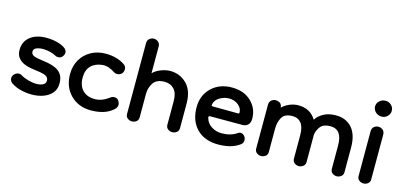

<svg xmlns="http://www.w3.org/2000/svg" viewBox="-48 -711 2101 998"><g transform="rotate(15 1002.5 -212.5)"><path d="M144 10Q115 10 85 2.5Q55 -5 32 -21Q20 -32 20 -45Q20 -58 30.5 -68Q41 -78 54 -78Q61 -78 68 -74Q86 -63 109.5 -56.5Q133 -50 154 -50Q174 -50 188.5 -57Q203 -64 203 -80Q203 -96 189 -104Q175 -112 141 -116Q127 -118 107.5 -121Q88 -124 69 -132Q50 -140 37 -156Q24 -172 24 -199Q24 -243 56.5 -269Q89 -295 144 -295Q176 -295 204.5 -287Q233 -279 247 -267Q258 -258 258 -246Q258 -233 249 -223Q240 -213 227 -213Q220 -213 214 -216Q198 -225 178.5 -229.5Q159 -234 141 -234Q120 -234 105.5 -227.5Q91 -221 91 -207Q91 -197 99.5 -189.5Q108 -182 144 -177Q161 -175 182.5 -171Q204 -167 224 -158.5Q244 -150 257 -132Q270 -114 270 -83Q270 -51 252 -30.5Q234 -10 205.5 0Q177 10 144 10Z M463 10Q396 10 353 -33Q310 -76 310 -145Q310 -189 330 -223Q350 -257 384.5 -276Q419 -295 463 -295Q523 -295 565 -267Q579 -258 579 -242Q579 -226 569 -217Q559 -208 546 -208Q537 -208 530 -212Q493 -237 461 -234Q422 -230 400 -207.5Q378 -185 378 -144Q378 -101 401.5 -76.5Q425 -52 468 -52Q506 -52 544 -81Q552 -88 565 -88Q580 -88 587.5 -76.5Q595 -65 595 -55Q595 -41 582 -29Q557 -7 527 1.5Q497 10 463 10Z M684 10Q671 10 660.5 2Q650 -6 650 -21V-401Q650 -418 660.5 -426.5Q671 -435 684 -435Q697 -435 707.5 -426.5Q718 -418 718 -401V-258Q734 -275 760.5 -285Q787 -295 810 -295Q862 -295 898.5 -259Q935 -223 935 -153V-21Q935 -6 924 2Q913 10 901 10Q888 10 877.5 2Q867 -6 867 -21V-147Q867 -191 847.5 -212Q828 -233 796 -233Q753 -233 735.5 -206.5Q718 -180 718 -148V-21Q718 -6 707.5 2Q697 10 684 10Z M1149 10Q1074 10 1032 -33Q990 -76 990 -149Q990 -213 1032.5 -254Q1075 -295 1142 -295Q1207 -295 1246 -257.5Q1285 -220 1285 -165Q1285 -143 1273.5 -132Q1262 -121 1244 -121H1070Q1060 -121 1063 -110Q1071 -82 1095.5 -66.5Q1120 -51 1151 -51Q1174 -51 1195.5 -57Q1217 -63 1233 -75Q1238 -79 1246 -79Q1257 -79 1266 -69.5Q1275 -60 1275 -47Q1275 -41 1273 -35Q1271 -29 1264 -23Q1238 -4 1208.5 3Q1179 10 1149 10ZM1207 -173Q1213 -173 1213 -179Q1213 -202 1192.5 -219Q1172 -236 1142 -236Q1116 -236 1092.5 -222Q1069 -208 1064 -185Q1064 -185 1064 -184Q1063 -180 1063.5 -177Q1064 -174 1072 -174Z M1379 10Q1366 10 1355.5 2Q1345 -6 1345 -21V-256Q1345 -273 1355.5 -281.5Q1366 -290 1379 -290Q1389 -290 1398 -285.5Q1407 -281 1411 -270Q1413 -264 1413 -259Q1428 -275 1452 -285Q1476 -295 1499 -295Q1564 -295 1595 -243Q1607 -264 1634.5 -279.5Q1662 -295 1702 -295Q1756 -295 1788 -259Q1820 -223 1820 -153V-21Q1820 -6 1809 2Q1798 10 1786 10Q1773 10 1762.5 2Q1752 -6 1752 -21V-147Q1752 -233 1688 -233Q1652 -233 1636 -214Q1620 -195 1616 -169V-21Q1616 -6 1605 2Q1594 10 1582 10Q1569 10 1558.5 2Q1548 -6 1548 -21V-147Q1548 -191 1531 -212Q1514 -233 1485 -233Q1442 -233 1427.5 -206.5Q1413 -180 1413 -148V-21Q1413 -6 1402.5 2Q1392 10 1379 10Z M1930 10Q1917 10 1906.5 2Q1896 -6 1896 -21V-261Q1896 -278 1906.5 -286.5Q1917 -295 1930 -295Q1943 -295 1953.5 -286.5Q1964 -278 1964 -261V-21Q1964 -6 1953.5 2Q1943 10 1930 10ZM1931 -350Q1912 -350 1898.5 -362.5Q1885 -375 1885 -393Q1885 -410 1898.5 -422.5Q1912 -435 1931 -435Q1949 -435 1962 -422.5Q1975 -410 1975 -393Q1975 -375 1962 -362.5Q1949 -350 1931 -350Z"/></g></svg>

Font: Dongle
Style: Regular
Weight: 400
Designer: Yanghee Ryu
Foundry: Yanghee Ryu
Version: Version 2.000